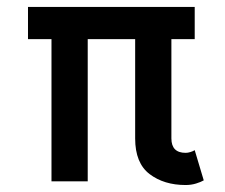

<svg xmlns="http://www.w3.org/2000/svg" viewBox="-20 -528 656 559"><path d="M546.9 -414.1H479V-125Q479 -83 520.5 -83Q526.9 -83 534.7 -85.4Q542.5 -87.9 546.9 -90.8L573.2 -2.9Q564.9 2 550.8 6.3Q536.6 10.7 520.5 10.7Q457.5 10.7 415.5 -21.2Q373.5 -53.2 373.5 -125V-414.1H235.4V0H129.9V-414.1H61.5V-507.8H546.9Z"/></svg>

Font: Giphurs Medium
Style: Regular
Weight: 500
Version: Version 0.920; ttfautohint (v1.8.4.7-5d5b)